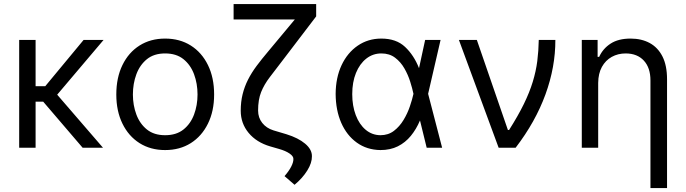

<svg xmlns="http://www.w3.org/2000/svg" viewBox="-20 -748 3474 972"><path d="M160.2 -545.9V0H77.1V-545.9ZM504.4 -545.9 239.7 -233.4H127V-311.5H209L403.3 -545.9ZM398.4 0 195.3 -237.3 236.8 -306.6 501.5 0Z M815.9 11.7Q742.2 11.7 686.5 -23.4Q630.9 -58.6 599.9 -122.1Q568.8 -185.5 568.8 -269.5Q568.8 -355 599.9 -418.7Q630.9 -482.4 686.5 -517.6Q742.2 -552.7 815.9 -552.7Q890.1 -552.7 945.8 -517.6Q1001.5 -482.4 1032.7 -418.7Q1064 -355 1064 -269.5Q1064 -185.5 1032.7 -122.1Q1001.5 -58.6 945.8 -23.4Q890.1 11.7 815.9 11.7ZM815.9 -63.5Q872.6 -63.5 908.7 -92.3Q944.8 -121.1 962.4 -168.2Q980 -215.3 980 -269.5Q980 -324.7 962.4 -372.1Q944.8 -419.4 908.7 -448.5Q872.6 -477.5 815.9 -477.5Q759.8 -477.5 723.9 -448.5Q688 -419.4 670.4 -372.1Q652.8 -324.7 652.8 -269.5Q652.8 -215.3 670.4 -168.2Q688 -121.1 723.9 -92.3Q759.8 -63.5 815.9 -63.5Z M1537.6 -727.5H1580.6V-665L1414.6 -447.3Q1375 -395.5 1346.2 -357.9Q1317.4 -320.3 1302 -282Q1286.6 -243.7 1286.6 -188.5Q1286.6 -152.3 1307.6 -125.7Q1328.6 -99.1 1364.7 -87.9L1430.2 -68.4Q1490.2 -49.8 1524.9 -20.5Q1559.6 8.8 1559.1 43Q1559.6 76.7 1535.6 115.2Q1511.7 153.8 1471.2 187.5L1420.4 143.6Q1441.9 119.1 1453.9 96.2Q1465.8 73.2 1465.3 56.6Q1465.8 43 1446 29.3Q1426.3 15.6 1392.1 5.9L1348.1 -6.8Q1278.3 -27.3 1238.5 -75.4Q1198.7 -123.5 1198.7 -187.5Q1198.7 -232.9 1208.3 -271.2Q1217.8 -309.6 1235.6 -344.7Q1253.4 -379.9 1279.3 -414.6Q1305.2 -449.2 1337.4 -487.3ZM1162.6 -727.5H1551.3V-649.4H1162.6Z M1905.8 11.7Q1837.4 10.7 1786.4 -25.9Q1735.4 -62.5 1707.5 -126.2Q1679.7 -189.9 1679.2 -272.5Q1679.7 -355 1709.2 -418Q1738.8 -481 1791 -516.8Q1843.3 -552.7 1910.6 -552.7Q1985.8 -552.7 2030.5 -510.7Q2075.2 -468.8 2101.1 -403.3H2134.3L2147 -274.4L2218.3 0H2140.1L2072.8 -274.4Q2067.4 -300.3 2056.6 -334.7Q2045.9 -369.1 2027.3 -401.6Q2008.8 -434.1 1980.2 -455.8Q1951.7 -477.5 1910.6 -477.5Q1867.7 -477.5 1834.2 -451.2Q1800.8 -424.8 1782 -378.4Q1763.2 -332 1763.2 -271.5Q1763.2 -212.4 1781 -165.3Q1798.8 -118.2 1831.1 -91.1Q1863.3 -64 1905.8 -63.5Q1945.3 -63.5 1974.1 -85.4Q2002.9 -107.4 2022.9 -140.6Q2043 -173.8 2054.9 -209.2Q2066.9 -244.6 2072.8 -271.5L2132.3 -545.9H2210.4L2147 -271.5L2134.3 -137.7H2106Q2087.4 -93.8 2059.8 -60.1Q2032.2 -26.4 1994.1 -7.3Q1956.1 11.7 1905.8 11.7Z M2504.4 0 2303.2 -545.9H2394L2551.3 -89.8H2557.1Q2603 -162.1 2632.1 -221.7Q2661.1 -281.2 2677.2 -334.2Q2693.4 -387.2 2700 -438.7Q2706.5 -490.2 2707.5 -545.9H2791.5Q2792 -409.2 2741.5 -270.3Q2690.9 -131.3 2590.3 0Z M3008.3 -328.1V0H2925.3V-545.9H3005.4V-460H3013.2Q3032.2 -502 3071.3 -527.3Q3110.4 -552.7 3172.4 -552.7Q3227.5 -552.7 3269 -530.3Q3310.5 -507.8 3333.7 -462.2Q3356.9 -416.5 3356.9 -346.7V204.1H3272.9V-340.8Q3272.9 -404.8 3239.7 -440.9Q3206.5 -477.1 3147.9 -477.5Q3108.4 -477.5 3076.9 -460Q3045.4 -442.4 3027.1 -409.2Q3008.8 -376 3008.3 -328.1Z"/></svg>

Font: GitLab Sans
Style: Regular
Weight: 400
Designer: Rasmus Andersson
Foundry: Modifications by GitLab B.V., manufactured by rsms
Version: Version 4.000;git-c8fb6b7